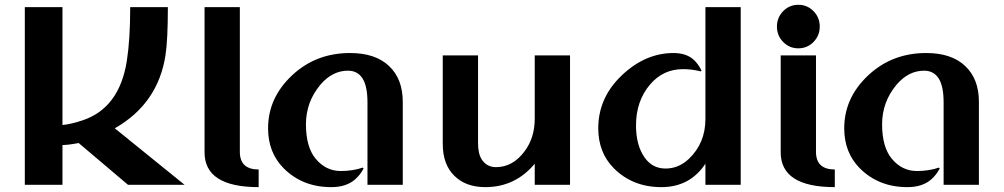

<svg xmlns="http://www.w3.org/2000/svg" viewBox="-20 -767 4166 797"><path d="M83 0V-737.3H239.3V-248Q276.9 -252 323.2 -267.6Q475.1 -318.4 506.3 -513.2Q520.5 -602.5 520.5 -737.3H676.8Q676.8 -602.1 667 -538.1Q636.2 -336.9 456.5 -234.4L746.1 0H511.2L306.6 -173.3Q263.2 -165 239.3 -165V0Z M1053.7 9.8Q829.1 9.8 829.1 -134.8V-737.3H975.6V-136.7Q975.6 -63.5 1053.7 -63.5Z M1651.9 0H1505.4V-341.8Q1505.4 -409.2 1484.9 -441.4Q1464.4 -473.6 1424.3 -473.6Q1359.9 -473.6 1310.5 -416Q1250 -344.2 1250 -251Q1250 -157.2 1290 -108.4Q1332.5 -57.1 1394.5 -57.1Q1444.3 -57.1 1485.8 -71.3L1489.3 -67.9Q1476.6 -42.5 1454.6 -22.9Q1418 9.8 1355 9.8Q1234.9 9.8 1156.7 -69.3Q1092.8 -134.3 1092.8 -234.4Q1092.8 -360.4 1191.7 -453.6Q1290.5 -546.9 1433.1 -546.9Q1538.1 -546.9 1594.7 -493.2Q1651.9 -439.5 1651.9 -344.2Z M2346.2 0H2199.7V-87.4Q2118.7 9.8 1994.6 9.8Q1913.6 9.8 1866.2 -37.1Q1817.9 -84 1817.9 -169.9V-537.1H1964.4V-172.4Q1964.4 -127.9 1980.5 -104Q2001.5 -73.2 2038.6 -73.2Q2108.9 -73.2 2157.7 -139.2Q2199.7 -195.3 2199.7 -274.4V-537.1H2346.2Z M3054.7 0H2908.2V-87.4Q2843.8 9.8 2725.6 9.8Q2605.5 9.8 2527.3 -69.3Q2463.4 -134.3 2463.4 -234.4Q2463.4 -361.8 2562 -455.1Q2659.2 -546.9 2775.9 -546.9Q2827.6 -546.9 2858.4 -520Q2877.4 -503.4 2892.1 -474.1L2888.7 -470.7Q2852.1 -480 2815.4 -480Q2732.4 -480 2678.2 -416Q2620.1 -347.2 2620.1 -246.6Q2620.1 -163.6 2655.8 -113.3Q2688 -67.4 2742.7 -67.4Q2796.9 -67.4 2839.4 -107.4Q2908.2 -172.9 2908.2 -272.9V-737.3H3054.7Z M3445.3 9.8Q3220.7 9.8 3220.7 -134.8V-537.1H3367.2V-136.7Q3367.2 -63.5 3445.3 -63.5ZM3231 -720.7Q3256.8 -747.1 3293.9 -747.1Q3331.1 -747.1 3356.9 -720.7Q3382.8 -694.3 3382.8 -656.7Q3382.8 -619.1 3356.9 -592.8Q3331.1 -566.4 3293.9 -566.4Q3256.8 -566.4 3231 -592.8Q3205.1 -619.1 3205.1 -656.7Q3205.1 -694.3 3231 -720.7Z M4043.5 0H3897V-341.8Q3897 -409.2 3876.5 -441.4Q3856 -473.6 3815.9 -473.6Q3751.5 -473.6 3702.1 -416Q3641.6 -344.2 3641.6 -251Q3641.6 -157.2 3681.6 -108.4Q3724.1 -57.1 3786.1 -57.1Q3835.9 -57.1 3877.4 -71.3L3880.9 -67.9Q3868.2 -42.5 3846.2 -22.9Q3809.6 9.8 3746.6 9.8Q3626.5 9.8 3548.3 -69.3Q3484.4 -134.3 3484.4 -234.4Q3484.4 -360.4 3583.3 -453.6Q3682.1 -546.9 3824.7 -546.9Q3929.7 -546.9 3986.3 -493.2Q4043.5 -439.5 4043.5 -344.2Z"/></svg>

Font: Klaudia
Style: Bold
Weight: 700
Designer: Wojciech Kalinowski "wmk69" (wmk69@o2.pl)
Foundry: Wojciech Kalinowski "wmk69" (wmk69@o2.pl)
Version: Version 3.1.0; 2021-05-10